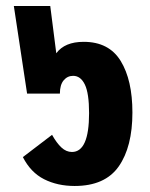

<svg xmlns="http://www.w3.org/2000/svg" viewBox="-20 -604 498 638"><path d="M228 14Q171 14 126.5 -8.5Q82 -31 56 -82L153 -156Q168 -129 184 -114Q200 -99 219 -99Q276 -99 276 -228Q276 -294 262 -323Q248 -352 223 -352Q204 -352 191.5 -337Q179 -322 179 -293H70L26 -584H147L167 -427Q195 -465 258 -465Q342 -465 381 -401.5Q420 -338 420 -230Q420 -116 374.5 -51Q329 14 228 14Z"/></svg>

Font: Noto Sans Thai Cond ExtBd
Style: Regular
Weight: 800
Width: 3
Designer: Monotype Design Team
Foundry: Monotype Imaging Inc.
Version: Version 2.002; ttfautohint (v1.8.4.7-5d5b)